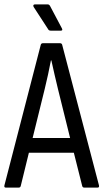

<svg xmlns="http://www.w3.org/2000/svg" viewBox="-20 -851 470 871"><path d="M6 0Q-2 0 0 -10L165 -648Q167 -655 175 -655H252Q260 -655 262 -648L429 -10Q431 0 423 0H362Q355 0 353 -7L315 -158H111L74 -7Q72 0 65 0ZM183 -448 128 -225H298L243 -447Q235 -480 227.5 -512.5Q220 -545 213 -577H211Q205 -545 198 -513Q191 -481 183 -448ZM210 -712Q201 -712 198 -719L133 -819Q130 -824 131.5 -827.5Q133 -831 138 -831H197Q203 -831 207 -824L261 -722Q266 -712 256 -712Z"/></svg>

Font: Sofia Sans Cond
Style: Regular
Weight: 400
Width: 3
Designer: Botio Nikoltchev, Ani Petrova
Foundry: lettersoup
Version: Version 4.100; ttfautohint (v1.8.3)